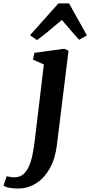

<svg xmlns="http://www.w3.org/2000/svg" viewBox="-140 -855 532 1132"><path d="M195.5 -0.5Q185.5 81.5 152.8 139Q120 196.5 71.8 226.5Q23.5 256.5 -34 256.5Q-61.5 256.5 -85.8 252Q-110 247.5 -119.5 238.5L-100.5 184Q-93.5 186 -80 188.2Q-66.5 190.5 -56 190.5Q-24 190.5 -3 172.8Q18 155 31.2 124.2Q44.5 93.5 52.2 53.8Q60 14 65.5 -31L118.5 -475L54 -503.5L63 -543.5L238.5 -567.5L264 -556ZM78.5 -618.5 37 -647.5 204.5 -835H267L372.5 -646L326.5 -620.5Q301 -648 275.8 -678Q250.5 -708 224.5 -737.5Q189 -707 152.2 -676.5Q115.5 -646 78.5 -618.5Z"/></svg>

Font: Merriweather Light 18pt
Style: Bold Italic
Weight: 700
Italic angle: -7.8°
Version: Version 2.101